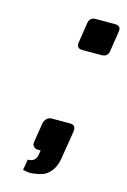

<svg xmlns="http://www.w3.org/2000/svg" viewBox="-101 -582 478 723"><g transform="rotate(15 138.5 -220.0)"><path d="M141 -429 153 -507Q156 -532 181 -532H255Q281 -532 276 -507L264 -429Q260 -406 236 -406H162Q138 -406 141 -429ZM63 88 70 46Q100 46 105 18L108 0H97Q87 0 80.5 -7Q74 -14 76 -25L88 -100Q90 -111 98 -119Q106 -127 117 -127H189Q213 -127 209 -100L191 11Q186 40 171 59Q156 78 138.5 83.5Q121 89 103.5 91Q86 93 74 90Z"/></g></svg>

Font: Exo
Style: Demi Bold Italic
Weight: 600
Designer: Natanael Gama
Version: Version 1